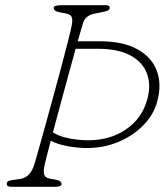

<svg xmlns="http://www.w3.org/2000/svg" viewBox="-20 -720 636 740"><path d="M151 -80Q146.5 -57 151 -45.5Q155.5 -34 174 -31L197 -27Q217 -23 217 -10Q217 -5 210.2 -2.5Q203.5 0 195 0H24Q6 0 6 -11Q4.5 -23 27 -26L56 -30Q77 -33 90.2 -46.5Q103.5 -60 110 -80Q114 -91 125 -129.8Q136 -168.5 151.2 -223.5Q166.5 -278.5 183.2 -339.8Q200 -401 215.2 -458.2Q230.5 -515.5 241.5 -558.8Q252.5 -602 256 -620Q260.5 -642 256.8 -653.2Q253 -664.5 234 -668L208 -673Q187 -677 187 -690Q187 -700 219 -700H386Q403 -700 403 -691Q403 -684.5 397.8 -680.8Q392.5 -677 378 -674L347 -668Q308.5 -661 300 -631Q293.5 -610.5 279.5 -561H363.5Q453.5 -561 509 -530.5Q564.5 -500 584.2 -447.8Q604 -395.5 586 -329Q572.5 -278 532.2 -237Q492 -196 434.2 -172.2Q376.5 -148.5 310 -149.5Q276 -150 239.5 -156.8Q203 -163.5 175.5 -177.5Q165.5 -139.5 159 -113.5Q152.5 -87.5 151 -80ZM315 -179.5Q402 -178 465 -220.8Q528 -263.5 548 -338.5Q562.5 -392.5 546.5 -436.2Q530.5 -480 483.2 -506Q436 -532 355.5 -532H271.5Q258.5 -485.5 243.2 -429.2Q228 -373 212.5 -316Q197 -259 184 -210Q203.5 -197.5 228 -191Q252.5 -184.5 276 -182Q299.5 -179.5 315 -179.5Z"/></svg>

Font: Fraunces 9pt SuperSoft Thin
Style: Italic
Weight: 100
Italic angle: -16°
Version: Version 1.000;[0bf87f6ff]